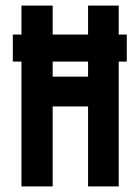

<svg xmlns="http://www.w3.org/2000/svg" viewBox="-20 -669 499 689"><path d="M57 0V-448H26V-545H57V-649H169V-545H296V-649H406V-545H435V-448H406V0H296V-287H169V0ZM169 -394H296V-448H169Z"/></svg>

Font: New Amsterdam
Style: Regular
Weight: 400
Designer: Vladimir Nikolic
Foundry: Vladimir Nikolic
Version: Version 1.000; ttfautohint (v1.8.4.7-5d5b)